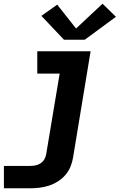

<svg xmlns="http://www.w3.org/2000/svg" viewBox="-20 -795 642 1030"><path d="M1 215V95H143Q157 95 171.5 92Q186 89 198.5 80.5Q211 72 218.5 58.5Q226 45 228 31L300 -400H180V-520H466L372 50Q368 75 358 99.5Q348 124 330.5 144Q313 164 290 178.5Q267 193 242 201Q217 209 192 212Q167 215 143 215ZM323 -582 202 -710 287 -770 388 -642 530 -775 602 -705 435 -582Z"/></svg>

Font: Iosevka SS04 Hv Ex Obl
Style: Regular
Weight: 900
Width: 7
Italic angle: -9°
Monospace: yes
Designer: Belleve Invis
Foundry: Belleve Invis
Version: Version 19.0.0; ttfautohint (v1.8.4)